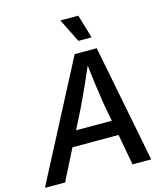

<svg xmlns="http://www.w3.org/2000/svg" viewBox="-155 -1047 997 1150"><g transform="rotate(-15 343.5 -472.0)"><path d="M-20.5 0 358.9 -727.5H495.6L638.7 0H522.9L448.2 -404.8Q440.9 -449.7 431.6 -518.8Q422.4 -587.9 412.1 -681.6H434.6Q395.5 -591.3 364.5 -522.7Q333.5 -454.1 309.6 -404.8L104.5 0ZM151.4 -191.9 167 -284.7H544.9L529.8 -191.9ZM400.9 -798.3 328.6 -944.3H439.5L482.9 -798.3Z"/></g></svg>

Font: Inter Medium
Style: Italic
Weight: 500
Italic angle: -9.3988°
Designer: Rasmus Andersson
Foundry: rsms
Version: Version 4.001;git-66647c0bb